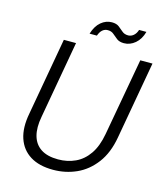

<svg xmlns="http://www.w3.org/2000/svg" viewBox="-127 -958 912 1065"><g transform="rotate(15 329.5 -425.5)"><path d="M278 12Q198 12 146.5 -20Q95 -52 75 -111.5Q55 -171 71 -255L150 -700H220L141 -255Q129 -191 141.5 -145.5Q154 -100 191 -75.5Q228 -51 290 -51Q344 -51 389 -72Q434 -93 465 -138Q496 -183 509 -255L589 -700H659L580 -255Q564 -163 519 -103.5Q474 -44 411.5 -16Q349 12 278 12ZM279 -770Q293 -816 321 -839.5Q349 -863 383 -863Q409 -863 424 -851.5Q439 -840 452.5 -828Q466 -816 488 -816Q504 -816 518 -827.5Q532 -839 539 -861H581Q569 -817 540 -792.5Q511 -768 476 -768Q450 -768 434.5 -780Q419 -792 406 -803.5Q393 -815 372 -815Q355 -815 342 -804Q329 -793 321 -770Z"/></g></svg>

Font: DM Sans 18pt Light
Style: Italic
Weight: 300
Italic angle: -10°
Designer: Colophon Foundry, Jonny Pinhorn
Foundry: Colophon Foundry
Version: Version 4.004;gftools[0.9.30]